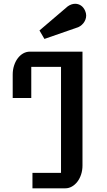

<svg xmlns="http://www.w3.org/2000/svg" viewBox="-20 -1020 578 1040"><path d="M155.8 -83.5H310.5V-657.7H149.4V-489.3H48.8V-616.2Q48.8 -642.1 56.2 -664.8Q63.5 -687.5 76.2 -704.3Q88.9 -721.2 105.7 -730.7Q122.6 -740.2 142.1 -740.2H426.8V-123Q426.8 -97.7 419.4 -75.2Q412.1 -52.7 399.4 -36.1Q386.7 -19.5 369.9 -9.8Q353 0 334 0H155.8ZM193.8 -855 346.7 -985.4Q366.7 -999.5 387.2 -999.5Q404.3 -999.5 418.5 -990Q432.6 -980.5 440.9 -961.9Q446.8 -948.7 446.8 -936Q446.8 -924.3 442.6 -913.6Q438.5 -902.8 431.2 -893.8Q423.8 -884.8 413.8 -878.2Q403.8 -871.6 392.1 -868.7L220.7 -809.1Z"/></svg>

Font: Atomic Age
Style: Regular
Weight: 400
Version: Version 1.007; ttfautohint (v1.4.1) -l 6 -r 46 -G 0 -x 0 -H 